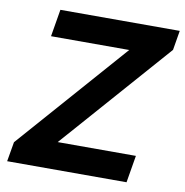

<svg xmlns="http://www.w3.org/2000/svg" viewBox="-81 -804 849 882"><g transform="rotate(10 343.5 -363.5)"><path d="M9.9 0 25.6 -91.3 473.4 -600.5H108.7L130 -727.3H686.8L671.5 -636L223.4 -126.8H588.1L566.8 0Z"/></g></svg>

Font: Inter UI
Style: Bold Italic
Weight: 700
Italic angle: 9.39999°
Designer: Rasmus Andersson
Foundry: rsms
Version: 3.2;8d6f07862